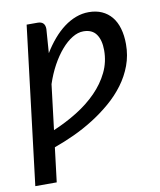

<svg xmlns="http://www.w3.org/2000/svg" viewBox="-79 -578 678 812"><g transform="rotate(-10 260.0 -172.0)"><path d="M489 -354.5Q489 -306 473.2 -263.5Q457.5 -221 430 -184Q402.5 -147 366 -115.8Q329.5 -84.5 288.2 -58.5Q247 -32.5 203 -12.2Q159 8 117 23L99 170.5H7L89.5 -508.5H136.5Q168.5 -508.5 168.5 -476L161 -373.5Q180.5 -405.5 203 -431.8Q225.5 -458 250.2 -476.5Q275 -495 301.8 -505Q328.5 -515 356.5 -515Q388.5 -515 413 -504Q437.5 -493 454.5 -472.5Q471.5 -452 480.2 -422Q489 -392 489 -354.5ZM393.5 -345Q393.5 -388.5 375.8 -413.8Q358 -439 320.5 -439Q297 -439 272.8 -424.2Q248.5 -409.5 225.8 -383.2Q203 -357 183.2 -321Q163.5 -285 149.5 -242.5L126 -49Q180.5 -72 229.2 -102.2Q278 -132.5 314.5 -169.8Q351 -207 372.2 -250.8Q393.5 -294.5 393.5 -345Z"/></g></svg>

Font: Lato Medium
Style: Italic
Weight: 500
Italic angle: -7°
Designer: Lukasz Dziedzic
Foundry: tyPoland Lukasz Dziedzic
Version: Version 2.006; 2014-01-15